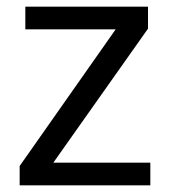

<svg xmlns="http://www.w3.org/2000/svg" viewBox="-20 -556 510 576"><path d="M431 0H39V-58L327 -468H56V-536H424V-470L140 -68H431Z"/></svg>

Font: lbangla85
Style: Book
Weight: 400
Designer: Jelle Bosma - Monotype Design Team
Foundry: Monotype Imaging Inc.
Version: Version 2.003